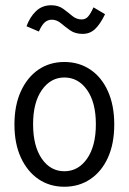

<svg xmlns="http://www.w3.org/2000/svg" viewBox="-20 -703 490 731"><path d="M225 8Q169 8 126.5 -21Q84 -50 59.5 -103Q35 -156 35 -229Q35 -302 59.5 -355.5Q84 -409 126.5 -438Q169 -467 225 -467Q281 -467 324 -438Q367 -409 391 -355.5Q415 -302 415 -229Q415 -156 391 -103Q367 -50 324 -21Q281 8 225 8ZM225 -51Q278 -51 311.5 -99Q345 -147 345 -230Q345 -313 311.5 -360.5Q278 -408 225 -408Q173 -408 139.5 -360.5Q106 -313 106 -230Q106 -147 139 -99Q172 -51 225 -51ZM336 -675 380 -649Q361 -610 341.5 -592Q322 -574 295 -574Q266 -574 247 -587.5Q228 -601 212 -614.5Q196 -628 177 -628Q162 -628 150.5 -618Q139 -608 128 -583L81 -603Q93 -637 116.5 -660Q140 -683 175 -683Q202 -683 220.5 -669.5Q239 -656 255 -642.5Q271 -629 291 -629Q305 -629 314.5 -639Q324 -649 336 -675Z"/></svg>

Font: Inconsolata SemiCondensed
Style: Regular
Weight: 400
Width: 4
Monospace: yes
Designer: Raph Levien, Cyreal, Brenton Simpson
Foundry: Raph Levien, Cyreal, Google
Version: Version 3.001; ttfautohint (v1.8.2.53-6de2)